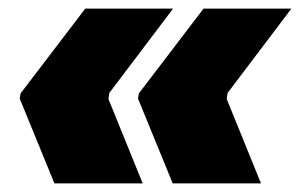

<svg xmlns="http://www.w3.org/2000/svg" viewBox="-20 -498 700 448"><path d="M107 -70H313L233 -267L235 -281L384 -478H179L28 -280L26 -268ZM383 -70H589L509 -267L511 -281L660 -478H455L304 -280L302 -268Z"/></svg>

Font: Fixel Text 20240404 Black
Style: Italic
Weight: 900
Width: 4
Italic angle: -10°
Designer: AlfaBravo + MacPaw
Foundry: Kyrylo Tkachov, Marchela Mozhyna, Serhii Makarenko, Maria Weinstein, Zakhar Kryvoshyya
Version: Version 1.211;Glyphs 3.2 (3225)